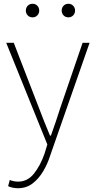

<svg xmlns="http://www.w3.org/2000/svg" viewBox="-20 -754 508 1018"><path d="M74 244Q61 244 47 241Q33 238 23 233L32 200Q40 204 52 206.5Q64 209 76 209Q126 209 160 166.5Q194 124 216 61L231 12L13 -527H53L186 -183Q199 -149 214.5 -109.5Q230 -70 245 -35H250Q263 -70 276 -109.5Q289 -149 300 -183L418 -527H455L245 74Q232 115 209 154Q186 193 153 218.5Q120 244 74 244ZM153 -662Q137 -662 127 -672.5Q117 -683 117 -698Q117 -713 127 -723.5Q137 -734 153 -734Q168 -734 178 -723.5Q188 -713 188 -698Q188 -683 178 -672.5Q168 -662 153 -662ZM343 -662Q327 -662 317 -672.5Q307 -683 307 -698Q307 -713 317 -723.5Q327 -734 343 -734Q358 -734 368 -723.5Q378 -713 378 -698Q378 -683 368 -672.5Q358 -662 343 -662Z"/></svg>

Font: Noto Sans JP Thin Thin
Style: Regular
Weight: 250
Version: Version 2.004-H2;hotconv 1.0.118;makeotfexe 2.5.65603